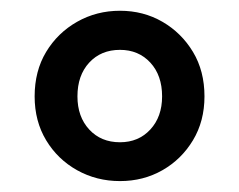

<svg xmlns="http://www.w3.org/2000/svg" viewBox="-20 -798 444 357"><path d="M203.1 -461.3Q159.6 -461.3 123.4 -481.5Q87.2 -501.7 65.8 -537.2Q44.4 -572.7 44.4 -618.8Q44.4 -666 65.8 -701.5Q87.2 -737 123.4 -757.5Q159.6 -778 203.1 -778Q246.6 -778 282 -757.5Q317.4 -737 338.8 -701.5Q360.2 -666 360.2 -618.8Q360.2 -572.7 338.8 -537.2Q317.4 -501.7 282 -481.5Q246.6 -461.3 203.1 -461.3ZM203.1 -533.5Q237.6 -533.5 259.5 -557.2Q281.4 -580.9 281.4 -618.8Q281.4 -657.9 259.5 -681.6Q237.6 -705.3 203.1 -705.3Q167.8 -705.3 145.9 -681.6Q124 -657.9 124 -618.8Q124 -580.9 145.9 -557.2Q167.8 -533.5 203.1 -533.5Z"/></svg>

Font: Noto Sans TC Thin
Style: Regular
Weight: 100
Designer: Ryoko NISHIZUKA 西塚涼子 (kana, bopomofo & ideographs); Paul D. Hunt (Latin, Greek & Cyrillic); Sandoll Communications 산돌커뮤니
Foundry: Adobe
Version: Version 2.004-H2;hotconv 1.0.118;makeotfexe 2.5.65603